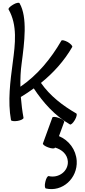

<svg xmlns="http://www.w3.org/2000/svg" viewBox="-20 -845 605 1364"><path d="M41 -778C105 -666 88 -532 71 -404C53 -267 34 -127 58 8C60 15 80 18 105 14C129 10 148 0 147 -8C138 -57 132 -107 128 -156C159 -175 190 -195 220 -217C288 -114 371 -22 477 39C484 43 499 29 512 7C524 -14 529 -35 522 -39C425 -95 335 -164 271 -256C359 -327 436 -412 493 -511C497 -518 483 -533 462 -546C440 -558 419 -563 416 -556C342 -428 246 -311 125 -229C124 -285 126 -340 134 -396C153 -541 177 -722 119 -822C115 -829 94 -825 73 -812C51 -800 37 -784 41 -778ZM352 -10 285 174C282 181 299 194 322 202C346 211 367 212 370 205V203C420 217 459 252 462 302C466 371 397 423 326 406C318 404 307 423 302 447C296 471 298 492 306 494C423 521 532 422 525 298C520 218 470 152 399 122L436 21C439 14 422 1 399 -7C375 -16 354 -17 352 -10Z"/></svg>

Font: Nupuram
Style: Regular
Weight: 400
Designer: Santhosh Thottingal (santhosh.thottingal@gmail.com)
Foundry: SMC
Version: Version 1.000